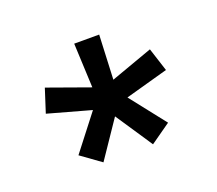

<svg xmlns="http://www.w3.org/2000/svg" viewBox="-63 -681 515 455"><g transform="rotate(-20 194.5 -454.0)"><path d="M160 -598H223L218 -486L324 -524L343 -465L235 -435L305 -346L254 -310L192 -403L129 -310L79 -346L148 -435L40 -465L59 -524L165 -486Z"/></g></svg>

Font: Ekushey Lalsalu
Style: Regular
Weight: 400
Designer: Al Mamun Sumon
Foundry: Al Mamun Sumon
Version: Version 1.0